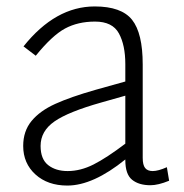

<svg xmlns="http://www.w3.org/2000/svg" viewBox="-20 -560 570 596"><path d="M505 1Q471 15 447 15Q411 15 390 -2Q369 -19 369 -63V-65Q269 16 189 16Q128 16 90 -18.5Q52 -53 52 -107Q52 -153 78 -184.5Q104 -216 151.5 -237.5Q199 -259 276 -281L369 -307V-361Q369 -420 349 -456.5Q329 -493 275 -493Q222 -493 182 -471.5Q142 -450 91 -387L53 -416Q152 -540 274 -540Q357 -540 390 -498.5Q423 -457 423 -360V-70Q423 -48 430.5 -38.5Q438 -29 454 -29Q471 -29 498 -41ZM369 -114V-263L295 -242Q192 -213 149 -183Q106 -153 106 -107Q106 -66 129.5 -47.5Q153 -29 190 -29Q230 -29 270.5 -49.5Q311 -70 369 -114Z"/></svg>

Font: Martel Sans ExtraLight
Style: Regular
Weight: 275
Designer: Dan Reynolds and Mathieu Réguer
Foundry: Dan Reynolds and Mathieu Réguer
Version: Version 1.002; ttfautohint (v1.1) -l 5 -r 5 -G 72 -x 0 -D la